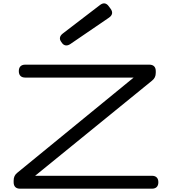

<svg xmlns="http://www.w3.org/2000/svg" viewBox="-20 -1141 1039 1161"><path d="M85 -96.7 788.1 -671.9H132.8Q113.8 -671.9 103.8 -681.9Q93.8 -691.9 93.8 -710.9Q93.8 -730 103.8 -740Q113.8 -750 132.8 -750H882.8Q901.9 -750 911.9 -740Q921.9 -730 921.9 -710.9V-701.2Q921.9 -685.5 916.5 -674.1Q911.1 -662.6 899.4 -653.3L192.4 -78.1H898.4Q917.5 -78.1 927.5 -68.1Q937.5 -58.1 937.5 -39.1Q937.5 -20 927.5 -10Q917.5 0 898.4 0H101.6Q82.5 0 72.5 -10Q62.5 -20 62.5 -39.1V-48.8Q62.5 -64.5 67.9 -75.9Q73.2 -87.4 85 -96.7ZM637.7 -1103 648.9 -1087.9Q660.2 -1072.3 657.5 -1058.6Q654.8 -1044.9 638.2 -1033.7L405.8 -875Q390.6 -864.7 377.4 -866.5Q364.3 -868.2 355 -880.9L349.6 -888.7Q340.3 -901.4 342.8 -914.3Q345.2 -927.2 359.9 -938.5L583 -1109.4Q598.6 -1122.1 612.5 -1120.4Q626.5 -1118.7 637.7 -1103Z"/></svg>

Font: Gyrochrome
Style: Regular
Weight: 400
Designer: David Moles
Foundry: David Moles
Version: Version 1.005;Glyphs 3.2.3 (3260)